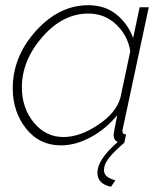

<svg xmlns="http://www.w3.org/2000/svg" viewBox="-20 -548 625 737"><path d="M450 -45Q450 -32 464 -32L457 0Q414 37 396.5 60.5Q379 84 379 105Q379 133 423 144L406 169Q354 158 354 115Q354 64 432 -3Q416 -10 416 -31Q416 -35 430 -106Q388 -54 329.5 -22Q271 10 214 10Q131 10 80 -54.5Q29 -119 29 -209Q29 -331 118 -429.5Q207 -528 319 -528Q383 -528 427 -492.5Q471 -457 491 -402L516 -520H551L452 -57Q450 -51 450 -45ZM224 -22Q286 -22 355.5 -68Q425 -114 442 -172L480 -351Q471 -411 426.5 -453.5Q382 -496 319 -496Q221 -496 142.5 -406Q64 -316 64 -212Q64 -134 109.5 -78Q155 -22 224 -22Z"/></svg>

Font: Raleway-v4020 ExtraLight
Style: Italic
Weight: 275
Italic angle: -12°
Designer: Matt McInerney, Pablo Impallari, Rodrigo Fuenzalida
Foundry: Matt McInerney, Pablo Impallari, Rodrigo Fuenzalida
Version: Version 4.020;PS 004.020;hotconv 1.0.88;makeotf.lib2.5.64775